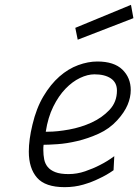

<svg xmlns="http://www.w3.org/2000/svg" viewBox="-20 -763 571 793"><path d="M263 -44Q298 -44 331.5 -55.5Q365 -67 392 -81Q424 -97 452 -118L449 -60Q421 -40 388 -25Q360 -11 324 -0.5Q288 10 247 10Q167 10 133 -29Q99 -68 99 -137Q99 -186 114 -248Q130 -316 159.5 -365.5Q189 -415 225.5 -447Q262 -479 303 -494Q344 -509 382 -509Q451 -509 485.5 -475.5Q520 -442 520 -391Q520 -361 507 -330Q494 -299 464 -266Q432 -231 388 -211Q344 -191 299.5 -180.5Q255 -170 217 -167.5Q179 -165 160 -165Q159 -159 159 -153.5Q159 -148 159 -142Q159 -123 162.5 -105Q166 -87 177 -73.5Q188 -60 208.5 -52Q229 -44 263 -44ZM179 -219Q216 -219 265.5 -228Q315 -237 358.5 -257Q402 -277 432.5 -309.5Q463 -342 463 -389Q463 -422 438 -439Q413 -456 370 -456Q342 -456 310.5 -441Q279 -426 250.5 -396.5Q222 -367 200 -322.5Q178 -278 169 -219ZM521 -743 531 -688 301 -599 291 -648Z"/></svg>

Font: Panefresco 250wt
Style: Italic
Weight: 300
Version: Version 1.000